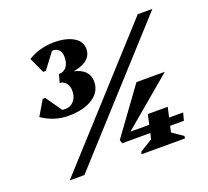

<svg xmlns="http://www.w3.org/2000/svg" viewBox="-120 -850 1078 997"><g transform="rotate(-20 418.5 -351.0)"><path d="M211 -317Q135 -317 67 -363L116 -446H130L206 -337L120 -347L122 -408Q127 -386 152.5 -371Q178 -356 209 -356Q238 -356 256.5 -377.5Q275 -399 275 -433Q275 -459 261 -476Q247 -493 227 -493L238 -533Q318 -533 358 -509.5Q398 -486 398 -439Q398 -383 347.5 -350Q297 -317 211 -317ZM234 -519 239 -538Q266 -538 281.5 -557.5Q297 -577 297 -611Q297 -636 285 -650Q273 -664 252 -664Q215 -664 173 -619L198 -684H262L181 -577H166L127 -662Q158 -682 195.5 -692Q233 -702 270 -702Q338 -702 378 -678Q418 -654 418 -613Q418 -566 372 -542.5Q326 -519 234 -519ZM103 0 730 -690H811L184 0ZM425 -88 419 -108 603 -361H760L462 -110L443 -93ZM425 -88 448 -130H777L766 -88ZM500 0 503 -13 573 -56 602 -185H712L682 -54L742 -13L740 0Z"/></g></svg>

Font: Platypi Light ExtraBold
Style: Italic
Weight: 800
Italic angle: -13°
Version: Version 1.200